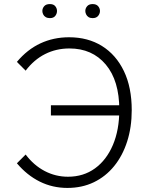

<svg xmlns="http://www.w3.org/2000/svg" viewBox="-20 -903 734 943"><path d="M311 20Q238 20 175.5 -11Q113 -42 63 -101L106 -144Q146 -91 199.5 -63Q253 -35 314 -35Q390 -35 446.5 -76Q503 -117 534.5 -191Q566 -265 566 -364Q566 -507 499.5 -586Q433 -665 321 -665Q256 -665 201.5 -637.5Q147 -610 106 -556L63 -599Q114 -660 178.5 -690Q243 -720 319 -720Q412 -720 481 -677Q550 -634 588.5 -554Q627 -474 627 -362Q627 -278 604.5 -208Q582 -138 540.5 -87Q499 -36 441 -8Q383 20 311 20ZM230 -336V-386H575V-336ZM188 -849Q188 -862 197 -872.5Q206 -883 225 -883Q243 -883 251.5 -872.5Q260 -862 260 -849Q260 -836 251.5 -825Q243 -814 225 -814Q213 -814 204.5 -819Q196 -824 192 -832.5Q188 -841 188 -849ZM399 -849Q399 -862 408 -872.5Q417 -883 435 -883Q453 -883 462 -872.5Q471 -862 471 -849Q471 -836 462 -825Q453 -814 435 -814Q423 -814 415 -819Q407 -824 403 -832.5Q399 -841 399 -849Z"/></svg>

Font: Moderustic Light
Style: Regular
Weight: 300
Designer: Tural Alisoy
Foundry: TAFT Foundry
Version: Version 2.120